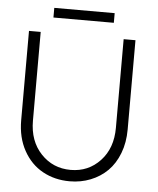

<svg xmlns="http://www.w3.org/2000/svg" viewBox="-55 -823 724 882"><g transform="rotate(5 307.0 -382.0)"><path d="M159.5 -731V-775.5H438V-731ZM489.5 -660H544V-248Q544 -188 525 -138.5Q506 -89 473 -56.2Q440 -23.5 395.2 -5.8Q350.5 12 299 12Q230 12 174.5 -18.5Q119 -49 86 -108.8Q53 -168.5 53 -248V-660H107V-251Q107 -157 162 -98.8Q217 -40.5 299 -40.5Q380.5 -40.5 435 -98.8Q489.5 -157 489.5 -251Z"/></g></svg>

Font: League Spartan Light
Style: Regular
Weight: 277
Foundry: The League of Moveable Type
Version: Version 2.002